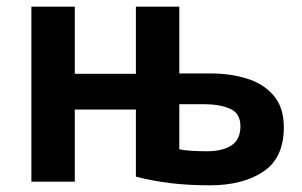

<svg xmlns="http://www.w3.org/2000/svg" viewBox="-20 -544 904 575"><path d="M608 11Q545 11 491 4.5Q437 -2 387 -15V-216H204V0H74V-524H204V-323H387V-524H517V-324H613Q669 -324 718.5 -309Q768 -294 799 -258.5Q830 -223 830 -163Q830 -71 768.5 -30Q707 11 608 11ZM600 -91Q646 -91 673 -108.5Q700 -126 700 -166Q700 -205 668.5 -218.5Q637 -232 591 -232H517V-97Q529 -94 552 -92.5Q575 -91 600 -91Z"/></svg>

Font: Ubuntu Sans
Style: Bold
Weight: 700
Designer: Dalton Maag Ltd
Foundry: Dalton Maag Ltd
Version: Version 1.006; ttfautohint (v1.8.4.7-5d5b)